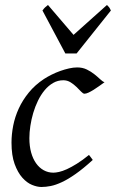

<svg xmlns="http://www.w3.org/2000/svg" viewBox="-20 -726 462 766"><path d="M397 -397.9Q386.7 -390.6 375.2 -382.3Q363.8 -374 353 -367.4Q342.3 -360.8 332.8 -356.4Q323.2 -352.1 316.9 -352.1Q311.5 -352.1 303.7 -360.4Q295.9 -368.7 285.4 -378.9Q274.9 -389.2 261.7 -397.5Q248.5 -405.8 232.9 -405.8Q210.4 -405.8 191.9 -395Q173.3 -384.3 158.2 -366.2Q143.1 -348.1 131.6 -324.5Q120.1 -300.8 112.5 -275.1Q105 -249.5 101.1 -223.6Q97.2 -197.8 97.2 -174.8Q97.2 -143.1 104.2 -117.7Q111.3 -92.3 124 -74.5Q136.7 -56.6 154.3 -46.9Q171.9 -37.1 192.9 -37.1Q201.7 -37.1 215.3 -40Q229 -43 246.8 -51Q264.6 -59.1 286.6 -72.8Q308.6 -86.4 335 -107.9Q338.9 -102.5 343.3 -97.2Q347.7 -91.8 350.1 -87.9Q312 -53.2 281.7 -32Q251.5 -10.7 226.8 0.7Q202.1 12.2 182.4 16.1Q162.6 20 145 20Q128.4 20 107.9 11.7Q87.4 3.4 69.1 -17.1Q50.8 -37.6 38.3 -71.8Q25.9 -106 25.9 -157.2Q25.9 -189.9 32.7 -224.9Q39.6 -259.8 54.9 -293.2Q70.3 -326.7 95 -356.9Q119.6 -387.2 155.8 -411.1Q169.4 -419.9 186 -428.2Q202.6 -436.5 220.5 -442.9Q238.3 -449.2 255.6 -453.1Q272.9 -457 288.1 -457Q309.6 -457 326.4 -448.7Q343.3 -440.4 356.4 -429.9Q369.6 -419.4 379.6 -409.9Q389.6 -400.4 397 -397.9ZM285.6 -512.7H240.7L149.4 -684.1Q156.2 -693.4 160.2 -696.8Q164.1 -700.2 171.4 -706.1L273.4 -586.9L406.7 -706.1Q412.6 -700.7 415.3 -697Q418 -693.4 422.4 -684.1Z"/></svg>

Font: Gentium Plus
Style: Italic
Weight: 400
Italic angle: -8°
Designer: J. Victor Gaultney, Annie Olsen, Iska Routamaa
Foundry: SIL International
Version: Version 1.510